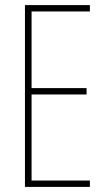

<svg xmlns="http://www.w3.org/2000/svg" viewBox="-20 -734 421 754"><path d="M333 0V-25H104V-363H320V-388H104V-689H333V-714H78V0Z"/></svg>

Font: Noto Sans Kannada ExtraCondensed Thin
Style: Regular
Weight: 100
Width: 2
Designer: Jelle Bosma - Monotype Design Team
Foundry: Monotype Imaging Inc.
Version: Version 2.005